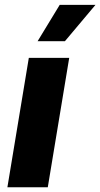

<svg xmlns="http://www.w3.org/2000/svg" viewBox="-20 -790 423 810"><path d="M11.2 0 101.6 -545.9H272L181.6 0ZM138.7 -616.2 231.9 -769.5H382.8L253.9 -616.2Z"/></svg>

Font: Inter ExtraBold
Style: Italic
Weight: 800
Italic angle: -9.3988°
Designer: Rasmus Andersson
Foundry: rsms
Version: Version 4.001;git-66647c0bb